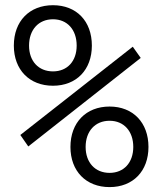

<svg xmlns="http://www.w3.org/2000/svg" viewBox="-20 -723 626 752"><path d="M187.5 -387.2C279.3 -387.2 339.8 -449.7 339.8 -544.4C339.8 -640.6 279.3 -702.6 187.5 -702.6C95.2 -702.6 34.2 -640.1 34.2 -544.4C34.2 -449.7 95.2 -387.2 187.5 -387.2ZM409.2 9.8C501 9.8 561.5 -52.7 561.5 -147.5C561.5 -242.7 501 -305.7 409.2 -305.7C316.9 -305.7 255.9 -242.7 255.9 -147.5C255.9 -52.7 316.9 9.8 409.2 9.8ZM187.5 -443.4C130.9 -443.4 93.8 -483.4 93.8 -544.4C93.8 -606.4 130.9 -647.5 187.5 -647.5C243.7 -647.5 280.3 -606.4 280.3 -544.4C280.3 -483.4 243.7 -443.4 187.5 -443.4ZM409.2 -45.9C352.5 -45.9 315.4 -86.4 315.4 -147.5C315.4 -209 352.5 -250 409.2 -250C465.3 -250 502 -209 502 -147.5C502 -86.4 465.3 -45.9 409.2 -45.9ZM90.8 -149.4 531.2 -496.1 500 -540 59.6 -194.3Z"/></svg>

Font: Cascadia Mono Light
Style: Regular
Weight: 300
Monospace: yes
Designer: Aaron Bell
Foundry: Saja Typeworks
Version: Version 2404.023